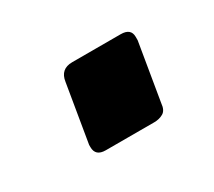

<svg xmlns="http://www.w3.org/2000/svg" viewBox="-47 -218 329 295"><g transform="rotate(-30 117.0 -70.5)"><path d="M74 1Q56 1 56 -15Q56 -16 56 -17Q56 -18 56 -19L73 -121Q76 -142 97 -142H183Q201 -142 201 -127Q201 -126 201 -124.5Q201 -123 201 -121L184 -19Q183 -7 176 -3Q169 1 160 1Z"/></g></svg>

Font: Exo Thin
Style: Bold Italic
Weight: 700
Italic angle: -9°
Version: Version 2.000